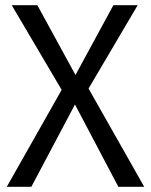

<svg xmlns="http://www.w3.org/2000/svg" viewBox="-20 -715 578 735"><path d="M319 -376 532 0H433L267 -315L100 0H6L216 -371L25 -695H123L269 -428L414 -695H507Z"/></svg>

Font: Sedus Text
Style: Regular
Weight: 400
Designer: TypeMates
Foundry: TypeMates, Runge Thomsen GbR
Version: Version 4.202;PS 004.202;hotconv 1.0.88;makeotf.lib2.5.64775